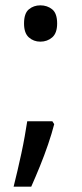

<svg xmlns="http://www.w3.org/2000/svg" viewBox="-20 -570 308 719"><path d="M183 -105Q174 -70 160 -29Q146 12 129.5 52.5Q113 93 97 129H31Q38 101 45.5 69Q53 37 60 4.5Q67 -28 72.5 -59Q78 -90 82 -116H176ZM70 -482Q70 -520 88 -535Q106 -550 131 -550Q157 -550 175.5 -535Q194 -520 194 -482Q194 -446 175.5 -430Q157 -414 131 -414Q106 -414 88 -430Q70 -446 70 -482Z"/></svg>

Font: uguzrati25
Style: Book
Weight: 400
Designer: Jelle Bosma - Monotype Design Team, Universal Thirst
Foundry: Monotype Imaging Inc.
Version: Version 2.106